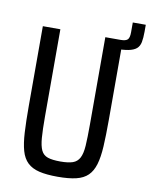

<svg xmlns="http://www.w3.org/2000/svg" viewBox="-87 -845 720 917"><g transform="rotate(10 272.5 -386.0)"><path d="M366 -642V-688H439Q464 -688 473 -697Q482 -706 482 -732V-780H545V-746Q545 -716 541 -695.5Q537 -675 523.5 -663.5Q510 -652 484 -647Q458 -642 414 -642ZM256 8Q202 8 166.5 -0.5Q131 -9 109.5 -29.5Q88 -50 78 -85Q68 -120 65 -173Q62 -226 62 -300V-688H147V-264Q147 -201 150 -162Q153 -123 163 -102Q173 -81 195 -73.5Q217 -66 256 -66Q294 -66 316 -73.5Q338 -81 349 -102Q360 -123 362.5 -162Q365 -201 365 -264V-688H450V-300Q450 -226 447 -173Q444 -120 433.5 -85Q423 -50 402 -29.5Q381 -9 345.5 -0.5Q310 8 256 8Z"/></g></svg>

Font: Saira Condensed Medium
Style: Regular
Weight: 500
Width: 3
Designer: Hector Gatti with collaboration of the Omnibus-Type team
Foundry: Omnibus-Type
Version: Version 1.101